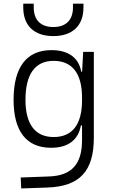

<svg xmlns="http://www.w3.org/2000/svg" viewBox="-20 -803 626 1056"><path d="M96.7 233.4 240.2 228.5C418.5 222.2 496.1 138.7 496.1 -45.9V-517.6H437.5L431.6 -408.7H426.8C413.1 -485.8 355.5 -527.3 263.2 -527.3C126 -527.3 54.7 -433.6 54.7 -253.9C54.7 -80.6 125.5 9.8 261.2 9.8C357.9 9.8 411.6 -36.6 424.8 -112.8H431.2V-30.3C430.7 98.1 375.5 163.1 250 167.5L93.8 173.3ZM431.2 -266.1V-251C431.2 -118.7 377.9 -49.3 275.4 -49.3C173.3 -49.3 120.1 -119.6 120.1 -253.9C120.1 -395 172.9 -468.3 274.9 -468.3C377.4 -468.3 431.2 -398.9 431.2 -266.1ZM273.4 -604.5C378.4 -604.5 439 -661.6 439 -761.7V-782.7H381.3V-761.7C381.3 -692.9 342.8 -654.3 273.4 -654.3C204.1 -654.3 165.5 -692.9 165.5 -761.7V-782.7H107.9V-761.7C107.9 -661.6 168.5 -604.5 273.4 -604.5Z"/></svg>

Font: Cascadia Code PL Light
Style: Regular
Weight: 300
Monospace: yes
Designer: Aaron Bell
Foundry: Saja Typeworks
Version: Version 2404.023